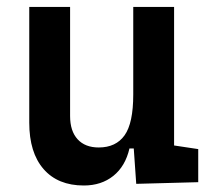

<svg xmlns="http://www.w3.org/2000/svg" viewBox="-20 -538 626 567"><path d="M227.5 9.8Q150.9 9.8 108.6 -38.8Q66.4 -87.4 66.4 -175.8V-517.6H187V-195.3Q187 -150.9 209.2 -126.7Q231.4 -102.5 271.5 -102.5Q322.3 -102.5 347.9 -138.4Q373.5 -174.3 373.5 -258.8V-517.6H494.1V-108.4L565.4 -97.7V0L382.3 4.9L375 -99.6H362.3Q350.1 -46.9 314.7 -18.6Q279.3 9.8 227.5 9.8Z"/></svg>

Font: CaskaydiaCove NFP SemiBold
Style: Regular
Weight: 600
Designer: Aaron Bell
Foundry: Saja Typeworks
Version: Version 2111.001; VTT 6.35;Nerd Fonts 3.1.1